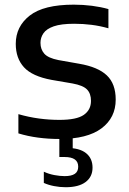

<svg xmlns="http://www.w3.org/2000/svg" viewBox="-20 -572 540 804"><path d="M229.5 10Q182.5 10 139.2 4.2Q96 -1.5 57 -13.5V-94Q100.5 -81.5 143 -75.8Q185.5 -70 229 -70Q301 -70 331 -91Q361 -112 361 -149.5Q361 -180.5 344.2 -197.5Q327.5 -214.5 283.5 -222.5L196 -237.5Q115 -252.5 80.5 -290.2Q46 -328 46 -388.5Q46 -461 104.5 -506.8Q163 -552.5 289 -552.5Q327.5 -552.5 364.8 -547.8Q402 -543 434 -534V-453.5Q399 -463.5 363.5 -468Q328 -472.5 290.5 -472.5Q236 -472.5 205.2 -461.8Q174.5 -451 162 -432.8Q149.5 -414.5 149.5 -392.5Q149.5 -365.5 165.5 -347.2Q181.5 -329 224.5 -320.5L312 -305Q390.5 -291.5 427.5 -256.2Q464.5 -221 464.5 -155Q464.5 -79 405 -34.5Q345.5 10 229.5 10ZM255 212Q230.5 212 206.2 207.2Q182 202.5 163.5 194V147Q185 157 208.2 161.2Q231.5 165.5 251 165.5Q279 165.5 293.2 156Q307.5 146.5 307.5 126Q307.5 85.5 250.5 85.5H228.5V-10H284.5V67L260 47.5Q313 47.5 340.2 69.2Q367.5 91 367.5 130Q367.5 168.5 338.5 190.2Q309.5 212 255 212Z"/></svg>

Font: Encode Sans SemiExpanded Medium
Style: Regular
Weight: 500
Width: 6
Designer: Multiple Designers
Foundry: Impallari Type
Version: Version 3.002